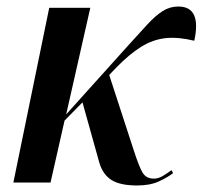

<svg xmlns="http://www.w3.org/2000/svg" viewBox="-20 -560 622 589"><path d="M21 0 131 -536H257L183 -209L371 -418Q407 -458 432 -485Q457 -512 479 -526Q501 -540 527 -540Q599 -540 576 -435Q527 -447 488.5 -443Q450 -439 414 -417Q378 -395 336 -352L315 -330L389 -103Q406 -50 417 -31Q428 -12 452 -12Q466 -12 480 -20.5Q494 -29 506 -38L511 -29Q496 -17 468.5 -4Q441 9 401 9Q349 9 322.5 -7.5Q296 -24 285 -60L233 -246L178 -190L135 0Z"/></svg>

Font: Noto Serif Display Condensed SemiBold
Style: Italic
Weight: 600
Width: 3
Italic angle: -12°
Designer: Monotype Design Team
Foundry: Monotype Imaging Inc.
Version: Version 2.009